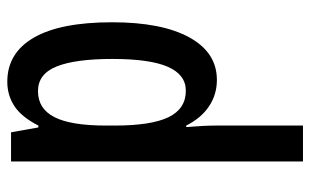

<svg xmlns="http://www.w3.org/2000/svg" viewBox="-178 -412 830 513"><g transform="rotate(-90 236.5 -155.0)"><path d="M275 -550Q352 -550 393 -479Q434 -408 434 -270Q434 -137 393.5 -63.5Q353 10 280 10Q241 10 209.5 -11Q178 -32 158 -72H154Q156 -48 157 -28.5Q158 -9 158 6V240H62V-540H140L153 -467H158Q181 -512 210 -531Q239 -550 275 -550ZM250 -468Q203 -468 180.5 -424Q158 -380 158 -286V-264Q158 -165 180.5 -119Q203 -73 251 -73Q294 -73 315 -121Q336 -169 336 -269Q336 -368 316 -418Q296 -468 250 -468Z"/></g></svg>

Font: Noto Sans Ethiopic ExtraCondensed Medium
Style: Regular
Weight: 500
Width: 2
Designer: Monotype Design Team
Foundry: Monotype Imaging Inc.
Version: Version 2.102; ttfautohint (v1.8.4.7-5d5b)